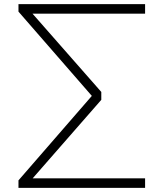

<svg xmlns="http://www.w3.org/2000/svg" viewBox="-20 -725 788 925"><path d="M69 180V144L432 -274V-252L69 -669V-705H679V-659H120L121 -677L468 -282V-244L120 154L119 134H679V180Z"/></svg>

Font: Nunito Sans 10pt Expanded ExtraLight
Style: Regular
Weight: 250
Width: 7
Designer: Vernon Adams
Foundry: Vernon Adams
Version: Version 3.101;gftools[0.9.27]